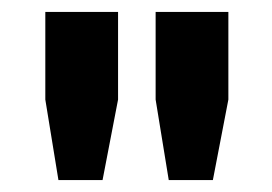

<svg xmlns="http://www.w3.org/2000/svg" viewBox="-20 -707 456 322"><path d="M78 -405 56 -540V-687H178V-540L152 -405ZM263 -405 241 -540V-687H363V-540L337 -405Z"/></svg>

Font: Archivo SemiCondensed
Style: Bold
Weight: 680
Width: 4
Designer: Hector Gatti
Foundry: Omnibus-Type
Version: Version 2.001; ttfautohint (v1.8.3)